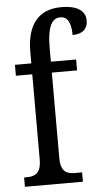

<svg xmlns="http://www.w3.org/2000/svg" viewBox="-55 -806 462 841"><g transform="rotate(-5 176.5 -385.0)"><path d="M20 0H275V-41H244C209 -41 181 -50 181 -113V-488H292V-536H181V-596C181 -679 197 -726 239 -726C277 -726 286 -685 286 -644C332 -644 353 -668 353 -701C353 -740 325 -770 246 -770C147 -770 95 -706 95 -587V-536H23V-488H95V-113C95 -50 64 -41 32 -41H20Z"/></g></svg>

Font: Noto Serif Sinhala ExtraCondensed
Style: Regular
Weight: 400
Width: 2
Designer: Jelle Bosma - Monotype Design Team
Foundry: Monotype Imaging Inc.
Version: Version 2.007